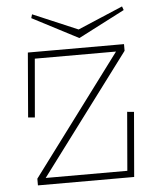

<svg xmlns="http://www.w3.org/2000/svg" viewBox="-54 -803 707 850"><g transform="rotate(-5 300.0 -378.5)"><path d="M525.9 -740.2 520 -756.8 319.8 -671.9 120.1 -756.8 115.2 -740.2 319.8 -633.8ZM86.9 -589.8H514.2V-560.1L117.2 -29.8H480L502 -290L532.2 -287.1L507.8 0H80.1V-29.8L476.1 -560.1H115.2L92.8 -300.8L63 -303.2Z"/></g></svg>

Font: Compagnon Light
Style: Regular
Weight: 400
Designer: Juliette Duhe, Lea Pradine
Foundry: Velvetyne Type Foundry
Version: Version 1.000;PS 001.000;hotconv 1.0.88;makeotf.lib2.5.64775